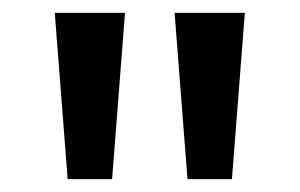

<svg xmlns="http://www.w3.org/2000/svg" viewBox="-20 -978 465 298"><path d="M85 -700 65 -958H174L154 -700ZM271 -700 251 -958H360L340 -700Z"/></svg>

Font: Noto Sans Khmer UI Medium
Style: Regular
Weight: 500
Designer: Danh Hong and the Monotype Design Team
Foundry: Monotype Imaging Inc.
Version: Version 2.002; ttfautohint (v1.8.4.7-5d5b)